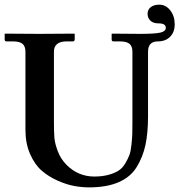

<svg xmlns="http://www.w3.org/2000/svg" viewBox="-20 -790 768 822"><path d="M655.8 -612.8Q613.8 -612.8 613.8 -568.8V-293Q613.8 -221.2 602.8 -169.7Q591.8 -118.2 565.4 -75.2Q539.1 -32.2 488 -10Q437 12.2 361.8 12.2Q332 12.2 299.6 6.6Q267.1 1 228 -16.1Q189 -33.2 158.9 -59.1Q128.9 -85 108.9 -130.4Q88.9 -175.8 88.9 -233.9V-568.8Q88.9 -591.8 76.4 -602.3Q64 -612.8 35.2 -612.8H7.8Q0 -612.8 0 -621.1V-645L2 -646Q108.9 -645 147.9 -645L297.9 -646L299.8 -645V-621.1Q299.8 -613.3 292 -612.8H266.1Q210.9 -612.8 210.9 -568.8V-267.1Q210.9 -225.1 212.9 -200.4Q214.8 -175.8 227.5 -142.3Q240.2 -108.9 265.1 -84Q314.9 -34.2 383.8 -34.2Q418 -34.2 444.6 -41.5Q471.2 -48.8 488 -59.8Q504.9 -70.8 516.8 -91.3Q528.8 -111.8 534.4 -127.4Q540 -143.1 543 -172.1Q545.9 -201.2 546.4 -217.5Q546.9 -233.9 546.9 -265.6Q546.9 -272 546.9 -274.9V-568.8Q546.9 -591.8 534.4 -602.3Q522 -612.8 493.2 -612.8H465.8Q458 -612.8 458 -621.1V-645L460 -646Q541 -645 580.1 -645Q643.1 -645 666.5 -650.4Q689.9 -655.8 689.9 -670.9Q689.9 -689.9 659.2 -689.9Q635.3 -689.9 623.5 -701.9Q611.8 -713.9 611.8 -731Q611.8 -749 625.5 -759.5Q639.2 -770 662.1 -770Q689.9 -770 709 -745.6Q728 -721.2 728 -686Q728 -652.8 708.5 -632.8Q689 -612.8 655.8 -612.8Z"/></svg>

Font: Linux Libertine
Style: Bold
Weight: 700
Designer: Philipp H. Poll
Foundry: Philipp H. Poll
Version: Version 5.0.3